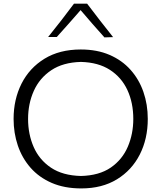

<svg xmlns="http://www.w3.org/2000/svg" viewBox="-20 -1031 892 1062"><path d="M429.7 11.2Q336.4 11.2 266.1 -19.3Q195.8 -49.8 148.9 -103.3Q102.1 -156.7 78.6 -226.1Q55.2 -295.4 55.2 -373Q55.2 -481.4 99.1 -568.4Q143.1 -655.3 226.3 -706.3Q309.6 -757.3 426.8 -757.3Q516.6 -757.3 585.7 -727.5Q654.8 -697.8 701.9 -645Q749 -592.3 773.2 -522.7Q797.4 -453.1 797.4 -373Q797.4 -263.2 753.2 -176.3Q709 -89.4 626.7 -39.1Q544.4 11.2 429.7 11.2ZM427.7 -57.6Q528.8 -60.1 592.8 -104.2Q656.7 -148.4 687 -219.5Q717.3 -290.5 717.3 -373Q717.3 -462.4 684.8 -532.7Q652.3 -603 588.1 -644.5Q523.9 -686 427.7 -688.5Q328.6 -686 263.7 -642.6Q198.7 -599.1 167 -528.3Q135.3 -457.5 135.3 -373Q135.3 -288.6 166.3 -217.8Q197.3 -147 262 -103.5Q326.7 -60.1 427.7 -57.6ZM557.6 -824.2Q523.9 -861.8 490.7 -899.7Q457.5 -937.5 425.8 -975.1Q393.6 -938 360.8 -900.9Q328.1 -863.8 293.9 -826.2H246.1Q283.7 -872.6 319.3 -918.7Q355 -964.8 389.2 -1010.7H461.9Q496.6 -964.8 532.5 -918.5Q568.4 -872.1 605.5 -825.7Z"/></svg>

Font: Pinar-DS1-FD Regular
Style: Regular
Weight: 400
Designer: Amin Abedi
Version: Version 3.000